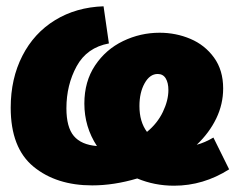

<svg xmlns="http://www.w3.org/2000/svg" viewBox="-20 -575 779 610"><path d="M708 -37Q626 15 533 15Q471 15 416 -8Q342 14 273 14Q159 14 86.5 -45.5Q14 -105 14 -233Q14 -325 51 -397.5Q88 -470 155 -511Q222 -552 309 -555L326 -437Q256 -424 223.5 -364.5Q191 -305 191 -231Q191 -171 214.5 -143Q238 -115 288 -111Q248 -172 248 -246Q248 -316 282 -367Q316 -418 371 -444.5Q426 -471 487 -471Q539 -471 585 -451.5Q631 -432 660 -392Q689 -352 689 -294Q689 -244 667 -198.5Q645 -153 605 -115Q631 -122 658 -138ZM423 -238Q423 -188 447 -156Q480 -183 497.5 -219.5Q515 -256 515 -289Q515 -312 506.5 -326Q498 -340 481 -340Q456 -340 439.5 -310.5Q423 -281 423 -238Z"/></svg>

Font: Bitter Pro Black
Style: Italic
Weight: 900
Italic angle: -9°
Designer: Sol Matas, and Bitter project Authors
Foundry: Sol Matas
Version: Version 1.010